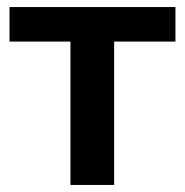

<svg xmlns="http://www.w3.org/2000/svg" viewBox="-20 -525 524 545"><path d="M180 0V-407H7V-505H478V-407H304V0Z"/></svg>

Font: Mulish ExtraLight
Style: Regular
Weight: 200
Designer: Vernon Adams
Foundry: Vernon Adams
Version: Version 3.603